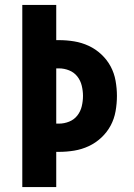

<svg xmlns="http://www.w3.org/2000/svg" viewBox="-20 -755 540 775"><path d="M70 0V-735H207V-593H218Q249 -593 279.5 -588Q310 -583 338 -570Q366 -557 389 -535.5Q412 -514 426.5 -487Q441 -460 446.5 -429Q452 -398 452 -368Q452 -337 446.5 -306Q441 -275 426.5 -248Q412 -221 389 -199.5Q366 -178 338 -165Q310 -152 279.5 -147Q249 -142 218 -142H207V0ZM207 -256H218Q239 -256 259 -264Q279 -272 292 -288.5Q305 -305 310 -326Q315 -347 315 -368Q315 -388 310 -409Q305 -430 292 -446.5Q279 -463 259 -471Q239 -479 218 -479H207Z"/></svg>

Font: Iosevka Heavy
Style: Regular
Weight: 900
Monospace: yes
Designer: Belleve Invis
Foundry: Belleve Invis
Version: Version 32.5.0; ttfautohint (v1.8.4)